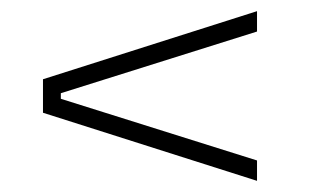

<svg xmlns="http://www.w3.org/2000/svg" viewBox="-20 -484 559 344"><path d="M89 -317V-307L440.5 -196.5V-160L57 -282V-342L440.5 -464V-427.5Z"/></svg>

Font: Anek Latin Medium ExtraLight
Style: Regular
Weight: 250
Version: Version 1.003